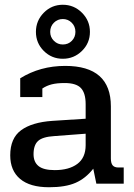

<svg xmlns="http://www.w3.org/2000/svg" viewBox="-20 -772 563 807"><path d="M131 -638Q131 -685 164 -718.5Q197 -752 244 -752Q291 -752 324.5 -718.5Q358 -685 358 -638Q358 -591 324.5 -558Q291 -525 244 -525Q197 -525 164 -558Q131 -591 131 -638ZM297 -638Q297 -661 281.5 -676.5Q266 -692 244 -692Q222 -692 206.5 -676.5Q191 -661 191 -638Q191 -616 206.5 -600.5Q222 -585 244 -585Q267 -585 282 -600.5Q297 -616 297 -638ZM23 -119Q23 -191 68.5 -224.5Q114 -258 200 -264L340 -273V-334Q340 -381 320 -402Q300 -423 252 -423Q219 -423 197.5 -417.5Q176 -412 158 -400V-364H65V-443Q149 -495 254 -495Q446 -495 446 -325V-106Q446 -86 453.5 -77Q461 -68 478 -68H500V0H385L372 -63Q340 -22 297.5 -3.5Q255 15 186 15Q106 15 64.5 -20Q23 -55 23 -119ZM340 -162V-210L208 -200Q159 -197 140 -179.5Q121 -162 121 -124Q121 -91 142 -74Q163 -57 210 -57Q270 -57 305 -83Q340 -109 340 -162Z"/></svg>

Font: Pridi
Style: Regular
Weight: 400
Designer: Katatrad Team
Foundry: CadsonDemak
Version: Version 1.001